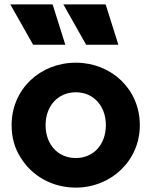

<svg xmlns="http://www.w3.org/2000/svg" viewBox="-20 -844 691 876"><path d="M278 -640 220 -824H27L131 -640ZM520 -640 462 -824H269L373 -640ZM326 12C486 12 618 -110 618 -273C618 -438 487 -558 326 -558C164 -558 33 -438 33 -273C33 -218 46 -170 73 -127C125 -41 218 12 326 12ZM326 -123C244 -123 188 -185 188 -273C188 -360 244 -423 326 -423C407 -423 463 -360 463 -273C463 -185 407 -123 326 -123Z"/></svg>

Font: Plus Jakarta Sans ExtraBold
Style: Regular
Weight: 800
Designer: Gumpita Rahayu
Foundry: Tokotype
Version: Version 2.071;gftools[0.9.30]